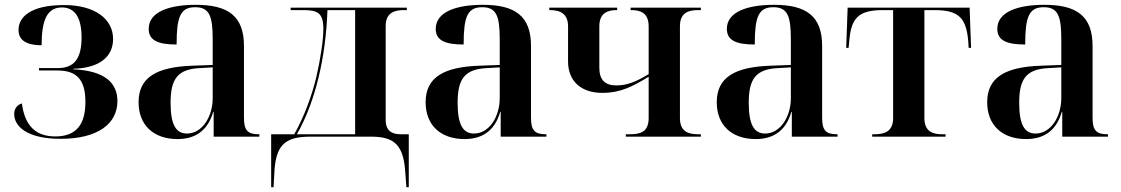

<svg xmlns="http://www.w3.org/2000/svg" viewBox="-20 -568 4661 798"><path d="M232 9C386 9 468 -53 468 -148C468 -221 419 -274 284 -280V-282C407 -286 450 -342 450 -406C450 -489 375 -547 246 -547C107 -547 57 -497 57 -444C57 -406 82 -380 153 -380C153 -485 176 -537 237 -537C290 -537 319 -497 319 -412C319 -324 288 -285 220 -285H142V-275H219C298 -275 335 -238 335 -144C335 -52 298 -1 210 -1C135 -1 84 -38 71 -138C50 -132 39 -115 39 -94C39 -45 89 9 232 9Z M718 10C785 10 842 -19 866 -103H868V0H1058V-10H1055C1010 -10 994 -26 994 -78V-377C994 -502 927 -548 794 -548C686 -548 598 -520 598 -448C598 -400 637 -383 714 -383C714 -497 729 -538 791 -538C850 -538 864 -502 864 -405V-298L781 -295C630 -290 556 -246 556 -143C556 -49 617 10 718 10ZM757 -13C711 -13 689 -50 689 -141C689 -241 719 -281 812 -285L864 -288V-160C864 -84 821 -13 757 -13Z M1107 210H1117L1120 155C1125 37 1161 0 1270 0H1522C1623 0 1658 37 1665 155L1669 210H1679V-10H1644C1610 -10 1583 -24 1583 -69V-460C1583 -518 1624 -526 1658 -526H1671V-536H1188V-526H1240C1300 -526 1324 -515 1324 -447C1324 -405 1313 -327 1295 -249C1276 -170 1246 -87 1203 -10H1107ZM1214 -10C1292 -147 1334 -331 1341 -526H1456V-10Z M1911 10C1978 10 2035 -19 2059 -103H2061V0H2251V-10H2248C2203 -10 2187 -26 2187 -78V-377C2187 -502 2120 -548 1987 -548C1879 -548 1791 -520 1791 -448C1791 -400 1830 -383 1907 -383C1907 -497 1922 -538 1984 -538C2043 -538 2057 -502 2057 -405V-298L1974 -295C1823 -290 1749 -246 1749 -143C1749 -49 1810 10 1911 10ZM1950 -13C1904 -13 1882 -50 1882 -141C1882 -241 1912 -281 2005 -285L2057 -288V-160C2057 -84 2014 -13 1950 -13Z M2581 0H2893V-10H2881C2841 -10 2806 -21 2806 -77V-459C2806 -515 2841 -526 2881 -526H2893V-536H2601V-526H2604C2643 -526 2676 -514 2676 -458V-260C2622 -227 2585 -213 2541 -213C2495 -213 2471 -236 2471 -286V-459C2471 -516 2508 -526 2543 -526H2545V-536H2263V-526H2266C2309 -526 2341 -511 2341 -458V-312C2341 -234 2392 -182 2483 -182C2560 -182 2610 -209 2676 -249V-77C2676 -18 2640 -10 2596 -10H2581Z M3121 10C3188 10 3245 -19 3269 -103H3271V0H3461V-10H3458C3413 -10 3397 -26 3397 -78V-377C3397 -502 3330 -548 3197 -548C3089 -548 3001 -520 3001 -448C3001 -400 3040 -383 3117 -383C3117 -497 3132 -538 3194 -538C3253 -538 3267 -502 3267 -405V-298L3184 -295C3033 -290 2959 -246 2959 -143C2959 -49 3020 10 3121 10ZM3160 -13C3114 -13 3092 -50 3092 -141C3092 -241 3122 -281 3215 -285L3267 -288V-160C3267 -84 3224 -13 3160 -13Z M3605 0H3910V-10H3895C3856 -10 3822 -22 3822 -77V-526H3864C3962 -526 3995 -496 4004 -400L4006 -369H4016L4010 -536H3503L3497 -369H3507L3510 -400C3518 -496 3551 -526 3650 -526H3692V-77C3692 -22 3657 -10 3616 -10H3605Z M4245 10C4312 10 4369 -19 4393 -103H4395V0H4585V-10H4582C4537 -10 4521 -26 4521 -78V-377C4521 -502 4454 -548 4321 -548C4213 -548 4125 -520 4125 -448C4125 -400 4164 -383 4241 -383C4241 -497 4256 -538 4318 -538C4377 -538 4391 -502 4391 -405V-298L4308 -295C4157 -290 4083 -246 4083 -143C4083 -49 4144 10 4245 10ZM4284 -13C4238 -13 4216 -50 4216 -141C4216 -241 4246 -281 4339 -285L4391 -288V-160C4391 -84 4348 -13 4284 -13Z"/></svg>

Font: Noto Serif Display SemiBold
Style: Regular
Weight: 600
Designer: Monotype Design Team
Foundry: Monotype Imaging Inc.
Version: Version 2.009